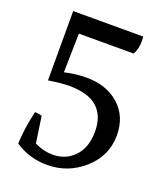

<svg xmlns="http://www.w3.org/2000/svg" viewBox="-133 -790 769 898"><g transform="rotate(20 251.0 -341.0)"><path d="M467 -222Q466 -120 388 -51Q310 18 207 18Q117 18 46 -30Q50 -112 70 -195Q92 -194 105 -189L124 -58Q169 -36 215 -36Q279 -36 321.5 -80Q364 -124 365 -203Q365 -365 180 -365Q139 -365 76 -355V-700H424Q426 -688 426 -677Q426 -639 410 -610H137L133 -416Q188 -429 242 -429Q342 -429 404.5 -373Q467 -317 467 -222Z"/></g></svg>

Font: Alike
Style: Regular
Weight: 400
Designer: Cyreal (www.cyreal.org)
Foundry: Cyreal (www.cyreal.org)
Version: Version 1.212